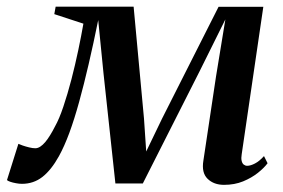

<svg xmlns="http://www.w3.org/2000/svg" viewBox="-52 -532 832 564"><path d="M606 11Q576 11 557.8 -6.8Q539.5 -24.5 545.5 -60.5L582.5 -307L610 -475L534.5 -323L367.5 7H287L252 -317L236.5 -473Q222.5 -404 208.5 -343.8Q194.5 -283.5 180.5 -232.8Q166.5 -182 151.8 -142Q137 -102 121 -73Q98.5 -32.5 72.5 -12.2Q46.5 8 12.5 8Q4.5 8 -5 6.2Q-14.5 4.5 -21.8 2Q-29 -0.5 -31.5 -3L2 -109.5Q6 -107.5 14.8 -104.5Q23.5 -101.5 33.8 -99Q44 -96.5 51.5 -96.5Q59 -96.5 66.2 -101.2Q73.5 -106 80.8 -114.5Q88 -123 95.2 -134.8Q102.5 -146.5 109.5 -160.5Q122 -182.5 134.2 -219Q146.5 -255.5 157.8 -298.8Q169 -342 178 -385Q187 -428 193 -462.5L107.5 -490.5L111.5 -512.5H340.5L371 -183.5L377.5 -87L424 -183.5L590 -512H721.5L658 -79Q656 -67.5 657.8 -59.8Q659.5 -52 664 -48.5Q668.5 -45 674 -45Q684 -45 697 -51.8Q710 -58.5 723.5 -73.5L734 -52.5Q724 -39 705.5 -24.2Q687 -9.5 662 0.8Q637 11 606 11Z"/></svg>

Font: Merriweather 120pt Medium
Style: Italic
Weight: 500
Italic angle: -7.8°
Version: Version 2.101